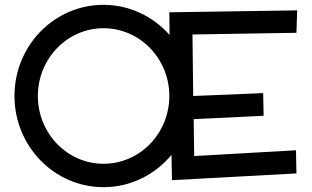

<svg xmlns="http://www.w3.org/2000/svg" viewBox="-20 -743 1295 796"><path d="M1071 -357 781 -345 778 -600 1209 -607 1212 -700 682 -692 683 -598C615 -675 517 -723 409 -723C205 -723 40 -554 40 -345C40 -137 205 33 409 33C522 33 623 -19 691 -101L693 4L1209 -24L1207 -120L785 -96L783 -249L1073 -263ZM682 -345C682 -190 560 -64 409 -64C259 -64 137 -190 137 -345C137 -500 259 -626 409 -626C560 -626 682 -500 682 -345Z"/></svg>

Font: McLaren
Style: Regular
Weight: 400
Designer: Astigmatic (AOETI)
Foundry: Astigmatic (AOETI)
Version: Version 1.000